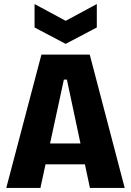

<svg xmlns="http://www.w3.org/2000/svg" viewBox="-20 -930 649 950"><path d="M11 0 185 -660H424L597 0H425L311 -536H296L180 0ZM137 -117V-220H489V-117ZM151 -910 305 -827 459 -910V-794L305 -713L151 -794Z"/></svg>

Font: Bricolage Grotesque SemiCondensed ExtraBold
Style: Regular
Weight: 800
Width: 4
Designer: Mathieu Triay
Foundry: Atelier Triay
Version: Version 1.001;gftools[0.9.33.dev8+g029e19f]